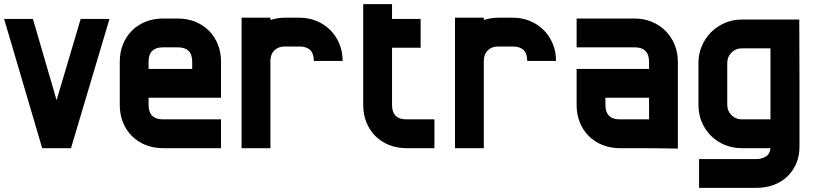

<svg xmlns="http://www.w3.org/2000/svg" viewBox="-20 -720 3955 933"><path d="M512 -628 325 0H185L0 -628H140L255 -233L372 -628H512Z M1054 0H772Q726 0 687.5 -15.5Q649 -31 621 -59Q593 -87 577.5 -125.5Q562 -164 562 -210V-420Q562 -466 577.5 -504.5Q593 -543 621 -571Q649 -599 687.5 -614.5Q726 -630 772 -630H844Q890 -630 928.5 -614.5Q967 -599 995 -571Q1023 -543 1038.5 -504.5Q1054 -466 1054 -420V-245H702V-210Q702 -140 772 -140H1054ZM702 -420V-385H914V-420Q914 -490 844 -490H772Q702 -490 702 -420Z M1505 -424Q1505 -494 1435 -494H1364Q1332 -494 1313 -475Q1294 -456 1294 -424V0H1154V-634H1294V-623Q1330 -634 1364 -634H1435Q1480 -634 1518.5 -618Q1557 -602 1585 -574Q1613 -546 1629 -507.5Q1645 -469 1645 -424Z M2024 -488H1885V-210Q1885 -140 1955 -140H2091V0H1955Q1909 0 1870.5 -15.5Q1832 -31 1804 -59Q1776 -87 1760.5 -125.5Q1745 -164 1745 -210V-700H1885V-628H2024Z M2542 -424Q2542 -494 2472 -494H2401Q2369 -494 2350 -475Q2331 -456 2331 -424V0H2191V-634H2331V-623Q2367 -634 2401 -634H2472Q2517 -634 2555.5 -618Q2594 -602 2622 -574Q2650 -546 2666 -507.5Q2682 -469 2682 -424Z M2782 -630H3064Q3109 -630 3147.5 -614Q3186 -598 3214 -570Q3242 -542 3258 -503.5Q3274 -465 3274 -420V2Q3221 1 3169 0.5Q3117 0 3064 0H2992Q2946 0 2907.5 -15.5Q2869 -31 2841 -59Q2813 -87 2797.5 -125.5Q2782 -164 2782 -210V-385H3134V-420Q3134 -490 3064 -490H2782ZM3134 -245H2922V-210Q2922 -140 2992 -140H3134Z M3865 -8Q3865 38 3849 75Q3833 112 3805 138.5Q3777 165 3738.5 179Q3700 193 3655 193H3377V53H3655Q3681 53 3701 41Q3721 29 3724 0H3584Q3540 0 3501.5 -16Q3463 -32 3434.5 -60.5Q3406 -89 3390 -127.5Q3374 -166 3374 -210V-415Q3374 -458 3390.5 -496.5Q3407 -535 3435.5 -563.5Q3464 -592 3502.5 -608.5Q3541 -625 3584 -625H3864Q3865 -470 3865 -316.5Q3865 -163 3865 -8ZM3514 -415V-210Q3514 -181 3534.5 -160.5Q3555 -140 3584 -140H3724V-485H3584Q3555 -485 3534.5 -464.5Q3514 -444 3514 -415Z"/></svg>

Font: CAT North
Style: Regular
Weight: 400
Designer: Peter Wiegel
Foundry: Peter Wiegel
Version: Version 1.000